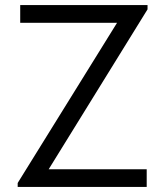

<svg xmlns="http://www.w3.org/2000/svg" viewBox="-20 -740 654 760"><path d="M50 0V-15.7L443.3 -649.7H60V-720H564V-703L172.7 -70H560.7V0Z"/></svg>

Font: Hauora
Style: Regular
Weight: 400
Designer: Wayne Shih
Foundry: WCYS
Version: Version 1.001